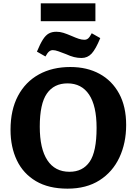

<svg xmlns="http://www.w3.org/2000/svg" viewBox="-20 -1115 817 1149"><path d="M384 14Q271 14 195 -31Q119 -76 81 -155.5Q43 -235 43 -338Q43 -457 87.5 -541Q132 -625 212.5 -669.5Q293 -714 401 -714Q501 -714 576 -673Q651 -632 693 -554.5Q735 -477 735 -367Q735 -259 694.5 -172.5Q654 -86 575.5 -36Q497 14 384 14ZM396 -87Q475 -87 516.5 -147Q558 -207 558 -350Q558 -482 513 -549Q468 -616 384 -616Q303 -616 260.5 -555Q218 -494 218 -357Q218 -225 263.5 -156Q309 -87 396 -87ZM468 -768Q445 -768 423 -773.5Q401 -779 375 -791Q349 -801 329.5 -808Q310 -815 296 -815Q284 -815 274 -807Q264 -799 252 -777L201 -806Q220 -852 236.5 -878Q253 -904 272 -914.5Q291 -925 317 -925Q339 -925 359.5 -918.5Q380 -912 408 -900Q433 -889 451 -883Q469 -877 485 -877Q498 -877 507.5 -885Q517 -893 529 -916L580 -887Q553 -821 528.5 -794.5Q504 -768 468 -768ZM224 -988V-1095H551V-988Z"/></svg>

Font: Literata 12pt
Style: Bold
Weight: 700
Designer: Latin by Veronika Burian and Jose Scaglione. Greek by Irene Vlachou. Cyrillic by Vera Evstafieva.
Foundry: TypeTogether
Version: Version 3.002